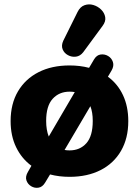

<svg xmlns="http://www.w3.org/2000/svg" viewBox="-20 -805 642 886"><path d="M364 -564Q350 -546 330.5 -543.5Q311 -541 293.5 -550.5Q276 -560 269 -577.5Q262 -595 272 -617L338 -750Q350 -774 370 -781Q390 -788 410.5 -782Q431 -776 446.5 -761Q462 -746 465.5 -726Q469 -706 453 -685ZM188 38Q176 58 158 61Q140 64 124 54.5Q108 45 102 27.5Q96 10 109 -12L125 -40Q80 -73 54.5 -125.5Q29 -178 29 -246Q29 -326 63 -383.5Q97 -441 158 -472Q219 -503 301 -503Q349 -503 391 -492L414 -531Q426 -551 444.5 -553.5Q463 -556 479 -546.5Q495 -537 501 -519Q507 -501 495 -480L478 -451Q523 -418 547.5 -366Q572 -314 572 -246Q572 -167 538.5 -109Q505 -51 444 -20Q383 11 301 11Q253 11 211 0ZM301 -111Q349 -111 378.5 -144Q408 -177 408 -247Q408 -287 397 -315L278 -113Q289 -111 301 -111ZM205 -175 325 -380Q314 -382 301 -382Q253 -382 223 -349Q193 -316 193 -247Q193 -205 205 -175Z"/></svg>

Font: Chiron GoRound TC H
Style: Regular
Weight: 900
Designer: Ryoko NISHIZUKA 西塚涼子 (kana, bopomofo & ideographs); Paul D. Hunt (Latin, Greek & Cyrillic); Sandoll Communications 산돌커뮤니
Foundry: Adobe
Version: Version 1.000;hotconv 1.1.1;makeotfexe 2.6.0